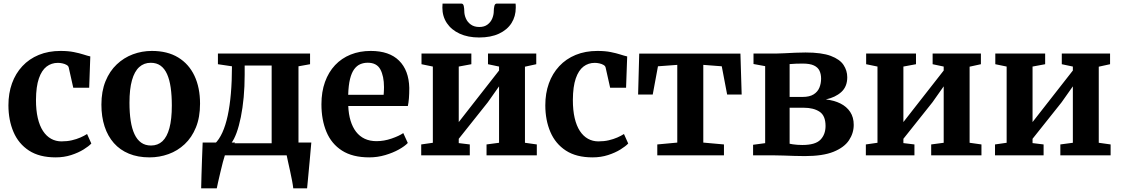

<svg xmlns="http://www.w3.org/2000/svg" viewBox="-20 -848 6119 1048"><path d="M26 -273.2Q25.9 -338.5 45.4 -392.8Q64.9 -447 102 -486.8Q139 -526.6 191.7 -548.3Q244.4 -570 310.5 -570Q352.2 -570 382.9 -563.8Q413.6 -557.7 435.7 -550.5Q457.8 -543.3 472.9 -540L466.8 -369.1H379.9L355.2 -479.2Q353.4 -488 343.6 -493.6Q333.8 -499.3 320.7 -502.1Q307.7 -504.9 296 -504.9Q260.8 -504.9 234.1 -484.5Q207.5 -464.1 192.2 -419.8Q176.9 -375.6 176.4 -303.1Q176.3 -246.4 186.2 -203.8Q196.2 -161.1 214.7 -133Q233.2 -104.8 259 -90.5Q284.8 -76.3 315.5 -76.3Q346.4 -76.3 372.2 -82.3Q398 -88.3 419 -97.5Q439.9 -106.7 455.3 -116.5L478.5 -64.7Q464.7 -49.8 436.2 -32.1Q407.7 -14.4 368.6 -1.7Q329.5 11 283.8 11Q195.2 11 138.2 -26.1Q81.2 -63.3 53.7 -127.6Q26.1 -192 26 -273.2Z M533.5 -276.7Q533.5 -349.9 556 -404.8Q578.4 -459.8 617.3 -496.5Q656.1 -533.2 705.4 -551.6Q754.8 -570 809 -570Q893.8 -570 952.3 -534.5Q1010.9 -498.9 1041.4 -434.4Q1071.9 -369.9 1071.9 -282.3Q1071.9 -207.8 1049.4 -152.6Q1026.9 -97.4 988.1 -61.1Q949.3 -24.7 899.8 -6.9Q850.2 11 796.1 11Q732.7 11 683.8 -9.2Q634.9 -29.3 601.5 -67.1Q568.1 -104.9 550.8 -158Q533.5 -211.1 533.5 -276.7ZM804.3 -53.7Q841.4 -53.7 866.6 -77.1Q891.7 -100.6 904.8 -149Q917.9 -197.4 917.9 -272Q917.9 -326.6 911.7 -369.8Q905.5 -413 892 -443.3Q878.5 -473.6 856.5 -489.5Q834.5 -505.3 802.8 -505.3Q765.9 -505.3 740 -481.9Q714 -458.4 700.4 -410.2Q686.7 -362.1 686.7 -287Q686.7 -231.9 693.4 -188.7Q700 -145.5 714.2 -115.4Q728.3 -85.3 750.5 -69.5Q772.8 -53.7 804.3 -53.7Z M1128.3 0V-63H1152.3Q1176 -85.7 1193.6 -124.3Q1211.2 -162.9 1222.8 -216.3Q1234.3 -269.7 1240.2 -337.5Q1246.1 -405.3 1246.1 -486.1L1169.5 -497.5V-555.7H1672.4V-497.5L1609.2 -486.1V0ZM1241.9 -66.1H1462.8V-490.4H1315.5V-440.2Q1315.5 -375.7 1310.1 -317Q1304.6 -258.3 1294.6 -208.9Q1284.6 -159.5 1271.2 -122.9Q1257.8 -86.4 1241.9 -66.1ZM1078 180Q1078.8 149.8 1079.8 108.1Q1080.9 66.3 1082.7 19.9Q1084.4 -26.5 1086.2 -70.1H1263.2L1208 -2.3Q1203.4 10.6 1196.6 36.6Q1189.8 62.6 1182.9 92.2Q1175.9 121.7 1170.4 146.1Q1165 170.4 1163.2 180ZM1580.7 180Q1579 163.3 1574.2 138.1Q1569.4 112.9 1563.5 85.8Q1557.6 58.8 1552.4 35.8Q1547.3 12.7 1544.8 0L1520.3 -70.1H1679.3Q1677.8 -54.7 1675.6 -29.3Q1673.4 -3.9 1670.7 26.3Q1668.1 56.4 1665.1 86.2Q1662.2 115.9 1660 140.8Q1657.8 165.7 1656.2 180Z M1995.4 11Q1904.5 11 1846.7 -26Q1789 -63 1761.8 -128.4Q1734.5 -193.8 1734.5 -278.6Q1734.5 -346.7 1753.9 -400.6Q1773.4 -454.6 1808.9 -492.4Q1844.5 -530.2 1894 -550.1Q1943.5 -570 2003.5 -570Q2104.7 -570 2158.1 -517.1Q2211.6 -464.3 2214 -368.4Q2214 -335.9 2212.1 -311.9Q2210.2 -287.8 2206.2 -269.5H1880.9Q1882.7 -224.8 1893.5 -189.3Q1904.3 -153.7 1923.6 -128.7Q1942.9 -103.7 1970.8 -90.6Q1998.6 -77.5 2035.2 -77.5Q2076 -77.5 2117.3 -91.7Q2158.6 -105.9 2181.2 -121.6L2205.9 -67.6Q2189.8 -50.3 2157.3 -32.1Q2124.7 -13.9 2082.6 -1.5Q2040.4 11 1995.4 11ZM1880.5 -330.6H2074Q2074.7 -337.6 2075.1 -345.3Q2075.5 -352.9 2075.7 -360Q2076 -367.1 2076 -372.8Q2075.8 -432.5 2056.1 -469.1Q2036.4 -505.6 1987.1 -505.6Q1965.1 -505.6 1946.4 -497.6Q1927.7 -489.6 1913.4 -470.3Q1899.1 -451 1890.6 -417Q1882.2 -383 1880.5 -330.6Z M2279.1 0V-59.6L2342.6 -68.7V-484.7L2280.7 -497.5V-555.7H2552.8V-497.5L2484 -484.7V-181.7L2544.3 -259L2704 -463.1V-484.7L2643.6 -497.5V-555.7H2907.1V-497.5L2845.4 -484V-68.7L2910.1 -59.6V0H2635.7V-59.6L2704 -68.7V-376.7L2642.4 -289.4L2484 -90.4V-66.9L2544.3 -59.6V0ZM2498.1 -828.5Q2508.8 -828.5 2511.5 -814.4Q2514.2 -800.4 2514.2 -787.8Q2514.2 -767.2 2523 -747.1Q2531.7 -727 2550.1 -713.9Q2568.5 -700.7 2596.4 -700.7Q2623.6 -700.7 2641 -713.9Q2658.5 -727 2666.9 -747.1Q2675.2 -767.2 2675.2 -787.8Q2675.2 -800.4 2678.2 -814.4Q2681.1 -828.5 2691.7 -828.5H2794.2Q2794.9 -824.5 2795.1 -817.3Q2795.2 -810.1 2795.2 -806.2Q2795.2 -758.7 2771.9 -721.9Q2748.5 -685.1 2703.8 -664.3Q2659.2 -643.4 2595.4 -643.4Q2534 -643.4 2488.8 -664.3Q2443.7 -685.1 2419.1 -721.9Q2394.6 -758.7 2394.6 -806.2Q2394.6 -811.9 2395.1 -817.3Q2395.6 -822.7 2395.6 -828.5Z M2956.5 -273.2Q2956.4 -338.5 2975.9 -392.8Q2995.4 -447 3032.5 -486.8Q3069.5 -526.6 3122.2 -548.3Q3174.9 -570 3241 -570Q3282.7 -570 3313.4 -563.8Q3344.1 -557.7 3366.2 -550.5Q3388.3 -543.3 3403.4 -540L3397.3 -369.1H3310.4L3285.7 -479.2Q3283.9 -488 3274.1 -493.6Q3264.3 -499.3 3251.2 -502.1Q3238.2 -504.9 3226.5 -504.9Q3191.3 -504.9 3164.6 -484.5Q3138 -464.1 3122.7 -419.8Q3107.4 -375.6 3106.9 -303.1Q3106.8 -246.4 3116.7 -203.8Q3126.7 -161.1 3145.2 -133Q3163.7 -104.8 3189.5 -90.5Q3215.3 -76.3 3246 -76.3Q3276.9 -76.3 3302.7 -82.3Q3328.5 -88.3 3349.5 -97.5Q3370.4 -106.7 3385.8 -116.5L3409 -64.7Q3395.2 -49.8 3366.7 -32.1Q3338.2 -14.4 3299.1 -1.7Q3260 11 3214.3 11Q3125.7 11 3068.7 -26.1Q3011.7 -63.3 2984.2 -127.6Q2956.6 -192 2956.5 -273.2Z M3567.7 0V-59.6L3676.8 -69.7V-493.9L3571.4 -486.2L3542.8 -331.9H3463L3469.1 -555.4H4021.5L4028.3 -331.9H3949L3919.6 -486.2L3818.8 -493.9V-69.7L3931.6 -59.6V0Z M4373.3 4Q4347.1 4 4316.5 3Q4286 2 4257.6 1Q4229.3 0 4209.4 0H4090.6V-57.8L4156.5 -66.6V-486.9L4092.9 -498.6V-555.7H4215.2Q4232.8 -555.7 4261.2 -557.3Q4289.6 -558.8 4320.8 -560.2Q4352 -561.5 4377 -561.5Q4465.3 -561.5 4514.8 -542.8Q4564.3 -524.1 4584.4 -493.3Q4604.6 -462.6 4604.6 -426.4Q4604.6 -374.9 4571.9 -345.5Q4539.3 -316.2 4487.6 -305.3Q4533.3 -300.2 4567.4 -283.1Q4601.6 -265.9 4620.7 -236.9Q4639.9 -207.9 4639.9 -166.5Q4639.9 -121.1 4613.9 -82.2Q4588 -43.3 4529.7 -19.6Q4471.4 4 4373.3 4ZM4359.4 -56.6Q4430.5 -56.6 4458.3 -85.4Q4486.1 -114.1 4486.1 -160.5Q4486.1 -216.8 4453.3 -238.4Q4420.4 -259.9 4367.9 -259.9H4290V-63.5Q4296.7 -61.9 4307.5 -60.3Q4318.4 -58.7 4332 -57.6Q4345.6 -56.6 4359.4 -56.6ZM4290 -318.9H4360.8Q4398.8 -318.9 4420.9 -332.8Q4443 -346.7 4452.4 -369.4Q4461.8 -392.2 4461.8 -418.7Q4461.8 -443.5 4453 -462Q4444.3 -480.5 4422.6 -490.7Q4400.9 -501 4361.2 -501Q4342.7 -501 4324.6 -500.3Q4306.5 -499.6 4290 -498.2Z M4706.1 0V-59.6L4769.6 -68.7V-484.7L4707.7 -497.5V-555.7H4979.8V-497.5L4911 -484.7V-181.7L4971.3 -259L5131 -463.1V-484.7L5070.6 -497.5V-555.7H5334.1V-497.5L5272.4 -484V-68.7L5337.1 -59.6V0H5062.7V-59.6L5131 -68.7V-376.7L5069.4 -289.4L4911 -90.4V-66.9L4971.3 -59.6V0Z M5411.1 0V-59.6L5474.6 -68.7V-484.7L5412.7 -497.5V-555.7H5684.8V-497.5L5616 -484.7V-181.7L5676.3 -259L5836 -463.1V-484.7L5775.6 -497.5V-555.7H6039.1V-497.5L5977.4 -484V-68.7L6042.1 -59.6V0H5767.7V-59.6L5836 -68.7V-376.7L5774.4 -289.4L5616 -90.4V-66.9L5676.3 -59.6V0Z"/></svg>

Font: Merriweather 7pt Light
Style: Regular
Weight: 300
Designer: Eben Sorkin
Foundry: Eben Sorkin
Version: Version 2.200;gftools[0.9.31]